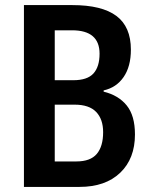

<svg xmlns="http://www.w3.org/2000/svg" viewBox="-20 -734 593 754"><path d="M264 -714Q380 -714 437 -671.5Q494 -629 494 -539Q494 -473 465.5 -431.5Q437 -390 387 -379V-374Q445 -360 477.5 -320Q510 -280 510 -206Q510 -111 452 -55.5Q394 0 292 0H74V-714ZM268 -419Q323 -419 347 -445.5Q371 -472 371 -523Q371 -615 263 -615H195V-419ZM195 -323V-100H280Q335 -100 360 -129.5Q385 -159 385 -215Q385 -266 357.5 -294.5Q330 -323 273 -323Z"/></svg>

Font: Noto Sans Hebrew Condensed SemiBold
Style: Regular
Weight: 600
Width: 3
Designer: Monotype Design Team
Foundry: Monotype Imaging Inc.
Version: Version 2.004; ttfautohint (v1.8.4.7-5d5b)